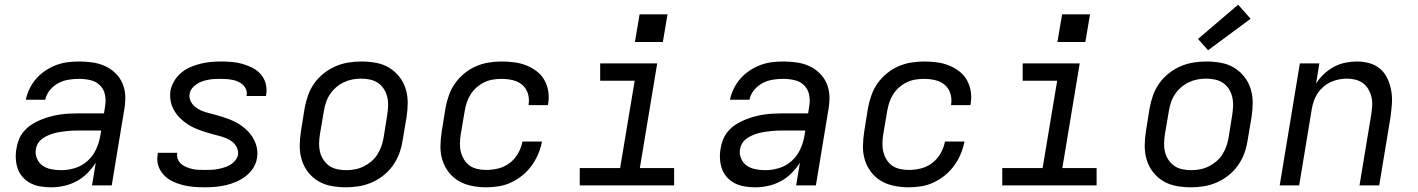

<svg xmlns="http://www.w3.org/2000/svg" viewBox="-20 -790 6040 818"><path d="M199 8H198Q176 8 153.5 4.5Q131 1 112 -8.5Q93 -18 78.5 -33.5Q64 -49 56.5 -69Q49 -89 47.5 -111.5Q46 -134 50 -157Q53 -177 61 -196.5Q69 -216 83.5 -232.5Q98 -249 116.5 -260.5Q135 -272 154.5 -280Q174 -288 194.5 -293.5Q215 -299 235 -302Q255 -305 275.5 -306Q296 -307 316 -307H423L428 -339Q432 -364 427 -387.5Q422 -411 405.5 -427Q389 -443 365.5 -448.5Q342 -454 317 -454Q295 -454 272.5 -450.5Q250 -447 229 -436Q208 -425 192.5 -406Q177 -387 173 -365H90Q95 -389 106 -412Q117 -435 134.5 -455Q152 -475 174 -489.5Q196 -504 220 -513Q244 -522 268.5 -525Q293 -528 317 -528Q346 -528 374 -524Q402 -520 426.5 -509Q451 -498 470.5 -479.5Q490 -461 501 -436.5Q512 -412 513.5 -384Q515 -356 510 -327L456 0H372L388 -97Q373 -73 352 -52Q331 -31 305.5 -17.5Q280 -4 252.5 2Q225 8 199 8ZM241 -65Q270 -65 299.5 -74Q329 -83 352.5 -104Q376 -125 389 -153Q402 -181 407 -210L411 -234H316Q303 -234 290 -233.5Q277 -233 264 -231.5Q251 -230 237.5 -228Q224 -226 211 -222.5Q198 -219 185.5 -213.5Q173 -208 161.5 -200Q150 -192 142.5 -180Q135 -168 133 -155Q129 -134 137.5 -114.5Q146 -95 162 -84Q178 -73 199 -69Q220 -65 241 -65Z M853 8Q828 8 804 6Q780 4 757 -2Q734 -8 713 -18.5Q692 -29 676.5 -46Q661 -63 654 -85.5Q647 -108 652 -133Q652 -135 652 -136.5Q652 -138 653 -139H735Q735 -138 735 -137.5Q735 -137 735 -137Q733 -123 738 -111Q743 -99 752.5 -91Q762 -83 774.5 -78Q787 -73 799.5 -70Q812 -67 825.5 -66.5Q839 -66 853 -66Q866 -66 879.5 -66.5Q893 -67 906.5 -69.5Q920 -72 933.5 -76Q947 -80 959.5 -87Q972 -94 981.5 -105.5Q991 -117 994 -130Q996 -147 989 -161.5Q982 -176 970.5 -185.5Q959 -195 944 -201Q929 -207 914 -211Q899 -215 883.5 -219Q868 -223 853 -228Q838 -233 823.5 -238.5Q809 -244 795 -251.5Q781 -259 769 -268Q757 -277 746 -288Q735 -299 726.5 -312Q718 -325 712.5 -339.5Q707 -354 705.5 -370Q704 -386 706 -403Q710 -424 722 -444.5Q734 -465 752 -480Q770 -495 791 -504Q812 -513 834 -518.5Q856 -524 877.5 -526Q899 -528 921 -528Q945 -528 968.5 -526Q992 -524 1014 -517.5Q1036 -511 1056.5 -500.5Q1077 -490 1091.5 -473Q1106 -456 1112 -433.5Q1118 -411 1114 -387Q1114 -386 1113.5 -384Q1113 -382 1113 -381H1030Q1030 -382 1030 -382.5Q1030 -383 1031 -384Q1033 -397 1028.5 -408.5Q1024 -420 1015 -428.5Q1006 -437 995 -442Q984 -447 971.5 -449.5Q959 -452 946.5 -453Q934 -454 921 -454Q908 -454 895 -453.5Q882 -453 869 -450.5Q856 -448 843.5 -444Q831 -440 819 -432.5Q807 -425 798.5 -414Q790 -403 788 -390Q785 -374 792 -359.5Q799 -345 811 -335Q823 -325 837.5 -319Q852 -313 867 -309Q882 -305 897.5 -301Q913 -297 928 -292Q943 -287 957.5 -281.5Q972 -276 986 -268.5Q1000 -261 1012 -252Q1024 -243 1035 -232Q1046 -221 1054.5 -208Q1063 -195 1068.5 -180.5Q1074 -166 1076 -150Q1078 -134 1075 -118Q1072 -95 1059 -74.5Q1046 -54 1027 -39.5Q1008 -25 986 -15.5Q964 -6 942 -1Q920 4 897.5 6Q875 8 853 8Z M1454 8Q1423 8 1392.5 2.5Q1362 -3 1336.5 -18Q1311 -33 1293 -56Q1275 -79 1266 -107.5Q1257 -136 1257 -167Q1257 -198 1262 -230L1278 -330Q1283 -357 1292.5 -384Q1302 -411 1319 -435Q1336 -459 1359.5 -477.5Q1383 -496 1409.5 -507.5Q1436 -519 1464 -523.5Q1492 -528 1519 -528Q1551 -528 1581.5 -522.5Q1612 -517 1637 -502Q1662 -487 1680.5 -464Q1699 -441 1708 -412.5Q1717 -384 1717 -353Q1717 -322 1712 -290L1695 -190Q1691 -163 1681 -136Q1671 -109 1654 -85Q1637 -61 1613.5 -42.5Q1590 -24 1563.5 -12.5Q1537 -1 1509 3.5Q1481 8 1454 8ZM1455 -65Q1473 -65 1492 -68.5Q1511 -72 1528.5 -80.5Q1546 -89 1561.5 -102Q1577 -115 1587.5 -131.5Q1598 -148 1604.5 -166Q1611 -184 1614 -202L1630 -302Q1633 -322 1633.5 -341Q1634 -360 1629.5 -378Q1625 -396 1615 -411.5Q1605 -427 1590 -437Q1575 -447 1556.5 -451Q1538 -455 1518 -455Q1500 -455 1481.5 -451.5Q1463 -448 1445 -439.5Q1427 -431 1412 -418Q1397 -405 1386 -388.5Q1375 -372 1369 -354Q1363 -336 1360 -318L1343 -218Q1340 -198 1339.5 -179Q1339 -160 1343.5 -142Q1348 -124 1358.5 -108.5Q1369 -93 1383.5 -83Q1398 -73 1417 -69Q1436 -65 1455 -65Z M2052 8Q2021 8 1990.5 2Q1960 -4 1935 -18.5Q1910 -33 1892 -56Q1874 -79 1865 -107.5Q1856 -136 1856.5 -167Q1857 -198 1862 -230L1878 -330Q1883 -357 1892.5 -384Q1902 -411 1918.5 -434.5Q1935 -458 1958 -477Q1981 -496 2007.5 -507.5Q2034 -519 2062 -523.5Q2090 -528 2117 -528Q2144 -528 2171 -524.5Q2198 -521 2222 -511.5Q2246 -502 2266.5 -486.5Q2287 -471 2299.5 -448.5Q2312 -426 2316 -399.5Q2320 -373 2315 -346Q2315 -345 2315 -344Q2315 -343 2314 -342H2232Q2232 -343 2232 -343.5Q2232 -344 2232 -344Q2236 -369 2229 -391.5Q2222 -414 2205 -428.5Q2188 -443 2164.5 -448.5Q2141 -454 2117 -454Q2099 -454 2080 -451Q2061 -448 2043.5 -439.5Q2026 -431 2011 -418Q1996 -405 1985.5 -388.5Q1975 -372 1969 -354Q1963 -336 1960 -318L1943 -218Q1940 -199 1939.5 -179.5Q1939 -160 1943.5 -142.5Q1948 -125 1957.5 -109.5Q1967 -94 1981.5 -84Q1996 -74 2014.5 -70Q2033 -66 2052 -66Q2078 -66 2104 -72.5Q2130 -79 2152 -96Q2174 -113 2187.5 -137Q2201 -161 2206 -187H2289Q2284 -160 2273 -134Q2262 -108 2245.5 -85Q2229 -62 2206.5 -43.5Q2184 -25 2158.5 -13Q2133 -1 2106 3.5Q2079 8 2052 8Z M2450 0V-74H2622L2684 -446H2537V-520H2780L2706 -74H2852V0ZM2685 -611 2705 -729H2824L2804 -611Z M3199 8H3198Q3176 8 3153.5 4.5Q3131 1 3112 -8.5Q3093 -18 3078.5 -33.5Q3064 -49 3056.5 -69Q3049 -89 3047.5 -111.5Q3046 -134 3050 -157Q3053 -177 3061 -196.5Q3069 -216 3083.5 -232.5Q3098 -249 3116.5 -260.5Q3135 -272 3154.5 -280Q3174 -288 3194.5 -293.5Q3215 -299 3235 -302Q3255 -305 3275.5 -306Q3296 -307 3316 -307H3423L3428 -339Q3432 -364 3427 -387.5Q3422 -411 3405.5 -427Q3389 -443 3365.5 -448.5Q3342 -454 3317 -454Q3295 -454 3272.5 -450.5Q3250 -447 3229 -436Q3208 -425 3192.5 -406Q3177 -387 3173 -365H3090Q3095 -389 3106 -412Q3117 -435 3134.5 -455Q3152 -475 3174 -489.5Q3196 -504 3220 -513Q3244 -522 3268.5 -525Q3293 -528 3317 -528Q3346 -528 3374 -524Q3402 -520 3426.5 -509Q3451 -498 3470.5 -479.5Q3490 -461 3501 -436.5Q3512 -412 3513.5 -384Q3515 -356 3510 -327L3456 0H3372L3388 -97Q3373 -73 3352 -52Q3331 -31 3305.5 -17.5Q3280 -4 3252.5 2Q3225 8 3199 8ZM3241 -65Q3270 -65 3299.5 -74Q3329 -83 3352.5 -104Q3376 -125 3389 -153Q3402 -181 3407 -210L3411 -234H3316Q3303 -234 3290 -233.5Q3277 -233 3264 -231.5Q3251 -230 3237.5 -228Q3224 -226 3211 -222.5Q3198 -219 3185.5 -213.5Q3173 -208 3161.5 -200Q3150 -192 3142.5 -180Q3135 -168 3133 -155Q3129 -134 3137.5 -114.5Q3146 -95 3162 -84Q3178 -73 3199 -69Q3220 -65 3241 -65Z M3852 8Q3821 8 3790.5 2Q3760 -4 3735 -18.5Q3710 -33 3692 -56Q3674 -79 3665 -107.5Q3656 -136 3656.5 -167Q3657 -198 3662 -230L3678 -330Q3683 -357 3692.5 -384Q3702 -411 3718.5 -434.5Q3735 -458 3758 -477Q3781 -496 3807.5 -507.5Q3834 -519 3862 -523.5Q3890 -528 3917 -528Q3944 -528 3971 -524.5Q3998 -521 4022 -511.5Q4046 -502 4066.5 -486.5Q4087 -471 4099.5 -448.5Q4112 -426 4116 -399.5Q4120 -373 4115 -346Q4115 -345 4115 -344Q4115 -343 4114 -342H4032Q4032 -343 4032 -343.5Q4032 -344 4032 -344Q4036 -369 4029 -391.5Q4022 -414 4005 -428.5Q3988 -443 3964.5 -448.5Q3941 -454 3917 -454Q3899 -454 3880 -451Q3861 -448 3843.5 -439.5Q3826 -431 3811 -418Q3796 -405 3785.5 -388.5Q3775 -372 3769 -354Q3763 -336 3760 -318L3743 -218Q3740 -199 3739.5 -179.5Q3739 -160 3743.5 -142.5Q3748 -125 3757.5 -109.5Q3767 -94 3781.5 -84Q3796 -74 3814.5 -70Q3833 -66 3852 -66Q3878 -66 3904 -72.5Q3930 -79 3952 -96Q3974 -113 3987.5 -137Q4001 -161 4006 -187H4089Q4084 -160 4073 -134Q4062 -108 4045.5 -85Q4029 -62 4006.5 -43.5Q3984 -25 3958.5 -13Q3933 -1 3906 3.5Q3879 8 3852 8Z M4250 0V-74H4422L4484 -446H4337V-520H4580L4506 -74H4652V0ZM4485 -611 4505 -729H4624L4604 -611Z M5054 8Q5023 8 4992.5 2.5Q4962 -3 4936.5 -18Q4911 -33 4893 -56Q4875 -79 4866 -107.5Q4857 -136 4857 -167Q4857 -198 4862 -230L4878 -330Q4883 -357 4892.5 -384Q4902 -411 4919 -435Q4936 -459 4959.5 -477.5Q4983 -496 5009.5 -507.5Q5036 -519 5064 -523.5Q5092 -528 5119 -528Q5151 -528 5181.5 -522.5Q5212 -517 5237 -502Q5262 -487 5280.5 -464Q5299 -441 5308 -412.5Q5317 -384 5317 -353Q5317 -322 5312 -290L5295 -190Q5291 -163 5281 -136Q5271 -109 5254 -85Q5237 -61 5213.5 -42.5Q5190 -24 5163.5 -12.5Q5137 -1 5109 3.5Q5081 8 5054 8ZM5055 -65Q5073 -65 5092 -68.5Q5111 -72 5128.5 -80.5Q5146 -89 5161.5 -102Q5177 -115 5187.5 -131.5Q5198 -148 5204.5 -166Q5211 -184 5214 -202L5230 -302Q5233 -322 5233.5 -341Q5234 -360 5229.5 -378Q5225 -396 5215 -411.5Q5205 -427 5190 -437Q5175 -447 5156.5 -451Q5138 -455 5118 -455Q5100 -455 5081.5 -451.5Q5063 -448 5045 -439.5Q5027 -431 5012 -418Q4997 -405 4986 -388.5Q4975 -372 4969 -354Q4963 -336 4960 -318L4943 -218Q4940 -198 4939.5 -179Q4939 -160 4943.5 -142Q4948 -124 4958.5 -108.5Q4969 -93 4983.5 -83Q4998 -73 5017 -69Q5036 -65 5055 -65ZM5127 -576 5084 -624 5255 -770 5308 -710Z M5432 0 5518 -520H5601L5587 -434Q5601 -456 5620.5 -474.5Q5640 -493 5663.5 -505.5Q5687 -518 5712 -523Q5737 -528 5761 -528Q5789 -528 5815.5 -520.5Q5842 -513 5861.5 -495.5Q5881 -478 5892 -453.5Q5903 -429 5907.5 -402Q5912 -375 5910 -347Q5908 -319 5904 -290L5856 0H5772L5822 -302Q5825 -321 5826 -340Q5827 -359 5823 -376.5Q5819 -394 5810 -409.5Q5801 -425 5787 -435.5Q5773 -446 5755 -450.5Q5737 -455 5718 -455Q5701 -455 5683.5 -451.5Q5666 -448 5649.5 -440.5Q5633 -433 5618.5 -420.5Q5604 -408 5594 -393Q5584 -378 5578 -361Q5572 -344 5569 -327L5515 0Z"/></svg>

Font: Iosevka SS04 Extended Oblique
Style: Regular
Weight: 400
Width: 7
Italic angle: -9°
Monospace: yes
Designer: Belleve Invis
Foundry: Belleve Invis
Version: Version 19.0.0; ttfautohint (v1.8.4)